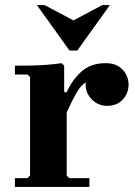

<svg xmlns="http://www.w3.org/2000/svg" viewBox="-20 -740 534 760"><path d="M244 -375Q264 -421 301 -455.5Q338 -490 399 -490Q430 -490 450 -477Q470 -464 479.5 -444.5Q489 -425 489 -406Q489 -371 466 -346Q443 -321 404 -321Q369 -321 344 -346Q319 -371 319 -406Q319 -425 327.5 -439.5Q336 -454 343 -461V-425Q324 -419 309.5 -406.5Q295 -394 280.5 -368.5Q266 -343 244 -295ZM244 -45 254 -35H334V0H39V-35H89L99 -45V-435L89 -445H39V-480Q65 -480 98.5 -480.5Q132 -481 165 -483.5Q198 -486 224 -490L234 -480V-375H244ZM255 -540 126 -720H156L311 -638H231L385 -720H415L286 -540Z"/></svg>

Font: Brygada 1918
Style: Regular
Weight: 400
Designer: Mateusz Machalski | Borys Kosmynka | Przemek Hoffer
Foundry: NIEPODLEGLA 2018
Version: Version 3.006